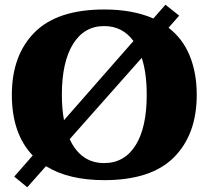

<svg xmlns="http://www.w3.org/2000/svg" viewBox="-20 -750 880 810"><path d="M810 -350Q810 -183 714 -86.5Q618 10 420 10Q269 10 174 -49L95 40L40 -5L118 -94Q30 -186 30 -350Q30 -517 126 -613.5Q222 -710 420 -710Q540 -710 627 -672L678 -730L736 -684L691 -633Q751 -587 780.5 -514.5Q810 -442 810 -350ZM250 -243 543 -577Q497 -640 419 -640Q335 -640 288 -564Q241 -488 241 -350Q241 -291 250 -243ZM599 -350Q599 -442 578 -506L274 -163Q297 -113 333.5 -87.5Q370 -62 419 -62Q505 -62 552 -137Q599 -212 599 -350Z"/></svg>

Font: Taviraj Black
Style: Regular
Weight: 900
Designer: Katatrad Team
Foundry: CadsonDemak
Version: Version 1.030